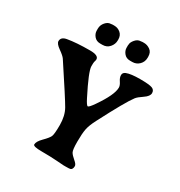

<svg xmlns="http://www.w3.org/2000/svg" viewBox="-202 -987 1082 1157"><g transform="rotate(30 338.5 -409.0)"><path d="M251 -713.9H234.9Q209 -713.9 193.6 -731.9Q178.2 -750 178.2 -771.5V-785.2Q178.2 -809.6 195.1 -829.1Q211.9 -848.6 231.9 -848.6L243.2 -850.1H254.9Q280.3 -850.1 299.1 -834Q317.9 -817.9 317.9 -790V-783.2Q317.9 -756.8 299.6 -735.4Q281.2 -713.9 251 -713.9ZM458.5 -714.4H442.4Q416 -714.4 400.9 -732.7Q385.7 -751 385.7 -771.5V-787.6Q386.7 -792.5 386.7 -794.4Q386.7 -810.1 403.1 -829.1Q419.4 -848.1 439.9 -848.1L451.2 -849.6H462.9Q485.4 -849.6 505.6 -835.2Q525.9 -820.8 525.9 -789.6V-782.7Q525.9 -753.9 506.1 -734.1Q486.3 -714.4 458.5 -714.4ZM472.7 2Q472.7 25.4 458 30.3Q452.1 32.2 427.2 32.2H410.2Q408.2 32.2 362.3 28.8Q316.4 25.4 255.9 25.4Q195.3 25.4 195.3 11.2Q195.3 -9.8 225.1 -39.6Q254.9 -69.3 262.7 -85.9Q270.5 -102.5 270.5 -166.5Q270.5 -230.5 245.4 -274.9Q220.2 -319.3 85.9 -522.5Q75.7 -537.6 43 -560.5Q10.3 -583.5 10.3 -601.1Q10.3 -629.9 48.3 -636.7Q109.4 -647.5 203.6 -647.5Q263.7 -647.5 263.7 -619.1L262.2 -609.4L259.3 -599.6Q257.8 -592.3 257.8 -568.8Q257.8 -533.2 331.1 -389.2Q351.6 -348.6 359.9 -348.6Q368.2 -348.6 394.5 -386.7Q465.8 -489.7 465.8 -540Q465.8 -555.2 452.4 -575Q439 -594.7 439 -612.3Q439 -629.9 458 -637.2Q487.8 -648.9 551.3 -648.9Q614.7 -648.9 635.3 -641.1Q655.8 -633.3 655.8 -611.3Q655.8 -589.4 623.3 -567.6Q590.8 -545.9 580.1 -531.7Q543.9 -484.4 447.3 -297.4Q423.8 -252.4 417.7 -220.9Q411.6 -189.5 411.6 -132.8Q411.6 -76.2 419.9 -61.8Q428.2 -47.4 450.4 -28.8Q472.7 -10.3 472.7 2Z"/></g></svg>

Font: Averia Serif Libre
Style: Bold
Weight: 700
Version: Version 1.002